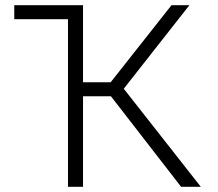

<svg xmlns="http://www.w3.org/2000/svg" viewBox="-20 -720 839 740"><path d="M242 0V-646H35V-700H300V-403H406.5L641 -700H710L457 -378L754 0H678L407.5 -349H300V0Z"/></svg>

Font: Geologica Thin
Style: Regular
Weight: 100
Designer: Sindre Bremnes, Frode Helland
Foundry: Monokrom Skriftforlag AS
Version: Version 1.010; ttfautohint (v1.8.4.7-5d5b);gftools[0.9.28]